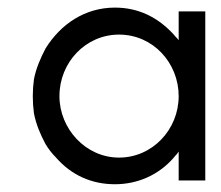

<svg xmlns="http://www.w3.org/2000/svg" viewBox="-20 -470 575 500"><path d="M514.6 0V-440.4H445.3V-365.2C443.4 -368.2 441.4 -370.1 439.5 -372.1C436.5 -375 434.6 -377 432.6 -379.9C391.6 -424.8 340.8 -450.2 279.3 -450.2C202.1 -450.2 138.7 -408.2 98.6 -343.8C85 -317.4 74.2 -293 68.4 -263.7C66.4 -249 65.4 -234.4 65.4 -219.7C65.4 -204.1 66.4 -189.5 68.4 -174.8C74.2 -145.5 85 -120.1 98.6 -94.7C106.4 -82 115.2 -70.3 126 -59.6C166 -13.7 218.8 9.8 279.3 9.8C338.9 9.8 393.6 -14.6 432.6 -59.6C434.6 -62.5 436.5 -64.5 439.5 -67.4L445.3 -75.2V0ZM445.3 -219.7C445.3 -132.8 377 -59.6 290 -59.6C203.1 -59.6 134.8 -134.8 134.8 -219.7C134.8 -307.6 203.1 -379.9 290 -379.9C378.9 -379.9 445.3 -305.7 445.3 -219.7Z"/></svg>

Font: My Font
Style: Regular
Weight: 400
Designer: Alfredo Marco Pradil
Version: Version 0.001